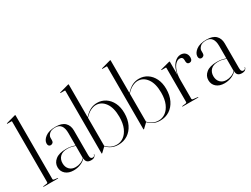

<svg xmlns="http://www.w3.org/2000/svg" viewBox="-60 -1277 2397 1834"><g transform="rotate(-30 1139.0 -360.0)"><path d="M137 -725V-23Q137 -12.5 149 -10.5L184.5 -5.5Q189 -5.5 189 -2.5Q189 0 185.5 0H28Q25 0 25 -2.5Q25 -5 32 -6.5L67 -10.5Q79 -12.5 79 -22.5V-690Q79 -695 74 -695H28.5Q26 -695 26 -697.5Q26 -700 29 -701L126.5 -728Q130.5 -729.5 133 -729.5Q137 -729.5 137 -725Z M236 -94.5Q236 -142.5 275.8 -174.5Q315.5 -206.5 392.5 -206.5Q424 -206.5 447.2 -201.5Q470.5 -196.5 489.5 -189.5V-326Q489.5 -435.5 406.5 -435.5Q360.5 -435.5 339.8 -414.5Q319 -393.5 319 -372.5V-344Q319 -328 309.2 -319Q299.5 -310 285.5 -310Q274 -310 266.2 -318.2Q258.5 -326.5 258.5 -342.5Q258.5 -379 298.2 -409.8Q338 -440.5 412.5 -440.5Q481 -440.5 514.2 -408.5Q547.5 -376.5 547.5 -321V-49.5Q547.5 -26 554.5 -16.5Q561.5 -7 572.5 -7Q595 -7 597.5 -27.5Q598 -30 600 -30Q601.5 -30 601.5 -27.5Q601.5 -17 589 -4.5Q576.5 8 549 8Q492 8 492 -46Q468 -19.5 432.5 -5.5Q397 8.5 357 8.5Q301.5 8.5 268.8 -20.2Q236 -49 236 -94.5ZM296.5 -104Q296.5 -61 321.8 -35.2Q347 -9.5 388.5 -9.5Q416 -9.5 442.8 -19.8Q469.5 -30 489.5 -50.5V-185Q470.5 -192 449.5 -196.8Q428.5 -201.5 403.5 -201.5Q350.5 -201.5 323.5 -174.5Q296.5 -147.5 296.5 -104Z M724.5 -725V-366.5Q764.5 -408.5 798 -424Q831.5 -439.5 869.5 -439.5Q919.5 -439.5 960.2 -413Q1001 -386.5 1024.8 -338.2Q1048.5 -290 1048.5 -224.5Q1048.5 -154 1023 -101.2Q997.5 -48.5 952.8 -19.2Q908 10 849 10Q808.5 10 777 -5Q745.5 -20 722.5 -45L674.5 0.5Q672 3.5 669.5 3.5Q666.5 3.5 666.5 0V-690Q666.5 -695 661.5 -695H616Q613.5 -695 613.5 -697.5Q613.5 -700 616.5 -701L714 -728Q718 -729.5 720.5 -729.5Q724.5 -729.5 724.5 -725ZM849 -427Q821.5 -427 789.5 -411.2Q757.5 -395.5 724.5 -359.5V-50.5Q744.5 -27 773 -12.8Q801.5 1.5 837.5 1.5Q878 1.5 912.5 -23.5Q947 -48.5 968 -97.2Q989 -146 989 -217.5Q989 -317.5 949.2 -372.2Q909.5 -427 849 -427Z M1186 -725V-366.5Q1226 -408.5 1259.5 -424Q1293 -439.5 1331 -439.5Q1381 -439.5 1421.8 -413Q1462.5 -386.5 1486.2 -338.2Q1510 -290 1510 -224.5Q1510 -154 1484.5 -101.2Q1459 -48.5 1414.2 -19.2Q1369.5 10 1310.5 10Q1270 10 1238.5 -5Q1207 -20 1184 -45L1136 0.5Q1133.5 3.5 1131 3.5Q1128 3.5 1128 0V-690Q1128 -695 1123 -695H1077.5Q1075 -695 1075 -697.5Q1075 -700 1078 -701L1175.5 -728Q1179.5 -729.5 1182 -729.5Q1186 -729.5 1186 -725ZM1310.5 -427Q1283 -427 1251 -411.2Q1219 -395.5 1186 -359.5V-50.5Q1206 -27 1234.5 -12.8Q1263 1.5 1299 1.5Q1339.5 1.5 1374 -23.5Q1408.5 -48.5 1429.5 -97.2Q1450.5 -146 1450.5 -217.5Q1450.5 -317.5 1410.8 -372.2Q1371 -427 1310.5 -427Z M1669.5 -430V-287Q1680.5 -363 1715.8 -401.2Q1751 -439.5 1790 -439.5Q1823.5 -439.5 1842 -420Q1860.5 -400.5 1860.5 -370Q1860.5 -349.5 1851.2 -339Q1842 -328.5 1828 -328.5Q1800 -328.5 1799 -361V-374Q1799 -411.5 1764 -411.5Q1741.5 -411.5 1719.8 -390.8Q1698 -370 1683.8 -329Q1669.5 -288 1669.5 -228V-24Q1669.5 -13.5 1681.5 -11.5L1731.5 -5.5Q1735.5 -5 1735.5 -2.5Q1735.5 0 1732 0H1562Q1558 0 1558 -3Q1558 -5.5 1563.5 -6L1599.5 -10.5Q1611.5 -12.5 1611.5 -22V-397.5Q1611.5 -402.5 1607 -402.5H1561Q1558.5 -402.5 1558.5 -405Q1558.5 -407 1562 -408.5L1659 -434Q1663.5 -435 1665.5 -435Q1669.5 -435 1669.5 -430Z M1899.5 -94.5Q1899.5 -142.5 1939.2 -174.5Q1979 -206.5 2056 -206.5Q2087.5 -206.5 2110.8 -201.5Q2134 -196.5 2153 -189.5V-326Q2153 -435.5 2070 -435.5Q2024 -435.5 2003.2 -414.5Q1982.5 -393.5 1982.5 -372.5V-344Q1982.5 -328 1972.8 -319Q1963 -310 1949 -310Q1937.5 -310 1929.8 -318.2Q1922 -326.5 1922 -342.5Q1922 -379 1961.8 -409.8Q2001.5 -440.5 2076 -440.5Q2144.5 -440.5 2177.8 -408.5Q2211 -376.5 2211 -321V-49.5Q2211 -26 2218 -16.5Q2225 -7 2236 -7Q2258.5 -7 2261 -27.5Q2261.5 -30 2263.5 -30Q2265 -30 2265 -27.5Q2265 -17 2252.5 -4.5Q2240 8 2212.5 8Q2155.5 8 2155.5 -46Q2131.5 -19.5 2096 -5.5Q2060.5 8.5 2020.5 8.5Q1965 8.5 1932.2 -20.2Q1899.5 -49 1899.5 -94.5ZM1960 -104Q1960 -61 1985.2 -35.2Q2010.5 -9.5 2052 -9.5Q2079.5 -9.5 2106.2 -19.8Q2133 -30 2153 -50.5V-185Q2134 -192 2113 -196.8Q2092 -201.5 2067 -201.5Q2014 -201.5 1987 -174.5Q1960 -147.5 1960 -104Z"/></g></svg>

Font: Fraunces 144pt S000 Light
Style: Regular
Weight: 300
Version: Version 1.000; ttfautohint (v1.8.3)